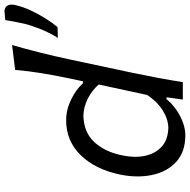

<svg xmlns="http://www.w3.org/2000/svg" viewBox="-16 -800 828 836"><g transform="rotate(-90 398.0 -382.0)"><path d="M228 11Q154.5 11 111.2 -28.8Q68 -68.5 54.2 -133.5Q40.5 -198.5 56 -273.5Q78.5 -381 140.2 -444.5Q202 -508 292.5 -508Q338 -508 382.8 -486.2Q427.5 -464.5 453 -435H462L474.5 -493.5Q487.5 -555.5 497.2 -614.5Q507 -673.5 511.5 -730L620 -743.5Q585.5 -625 557.5 -494L499 -219Q486 -156.5 476.5 -105.8Q467 -55 458.5 0H382.5L392.5 -71H384.5Q352.5 -32.5 309 -10.8Q265.5 11 228 11ZM261 -63Q299.5 -64.5 337.2 -88.8Q375 -113 402.5 -155.5L448 -366Q422.5 -395.5 386.5 -413.8Q350.5 -432 311.5 -433Q238.5 -430.5 196.8 -384.8Q155 -339 140 -266.5Q128 -212 137.2 -166.2Q146.5 -120.5 177.2 -92.2Q208 -64 261 -63ZM651 -544Q674.5 -581.5 691 -623.8Q707.5 -666 713.5 -694Q722.5 -734 728.5 -773L769 -776.5Q804 -772 793.5 -727.5Q786.5 -696.5 770.5 -662Q754.5 -627.5 735 -596.8Q715.5 -566 698 -545.5Z"/></g></svg>

Font: Commissioner Flair
Style: Italic
Weight: 400
Italic angle: -12°
Designer: Kostas Bartsokas
Foundry: Kostas Bartsokas
Version: Version 1.000; ttfautohint (v1.8.3)